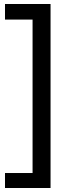

<svg xmlns="http://www.w3.org/2000/svg" viewBox="-20 -810 359 961"><path d="M5 131V56H143V-712H5V-790H233V131Z"/></svg>

Font: BDO Grotesk
Style: Regular
Weight: 400
Designer: Deni Anggara
Foundry: Lokal Container
Version: Version 2.000